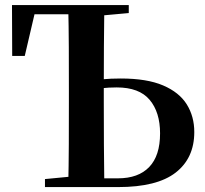

<svg xmlns="http://www.w3.org/2000/svg" viewBox="-20 -761 833 781"><path d="M331.2 0V-35.6H459.7Q542.7 -35.6 586.9 -81.6Q631.1 -127.5 631.1 -218.4Q631.1 -304.8 588.6 -355.1Q546.2 -405.4 454.7 -405.4Q422.7 -405.4 392.1 -402Q361.5 -398.6 330.5 -391.2V-427.5Q363.3 -435.3 396.9 -438.5Q430.5 -441.7 471.1 -441.7Q577.8 -441.7 643.5 -413.5Q709.2 -385.4 739.8 -336.3Q770.3 -287.2 770.3 -223.8Q770.3 -117.8 694.5 -58.9Q618.6 0 460.4 0ZM257.5 0Q259.5 -86.6 259.9 -173.3Q260.2 -259.9 260.2 -346.1V-393.6Q260.2 -481.3 259.9 -568.4Q259.5 -655.6 257.5 -740.5H404.4Q403.2 -654.9 402.7 -571Q402.2 -487.1 402.2 -417.5V-346.1Q402.2 -258.5 402.7 -171.8Q403.2 -85.2 404.4 0ZM29.6 -533.4 28.8 -740.5H366.9V-702.9H60.9L129.1 -740.5L80.7 -533.4ZM162.9 0V-32.6L316.4 -47.3H331.2V0ZM330.2 -694.2V-740.5H503.8V-707.9L353.1 -694.2Z"/></svg>

Font: Noto Serif SC
Style: Regular
Weight: 200
Designer: Ryoko NISHIZUKA 西塚涼子 (kana & ideographs); Frank Grießhammer (Latin, Greek & Cyrillic); Wenlong ZHANG 张文龙 (bopomofo); San
Foundry: Adobe
Version: Version 2.001;hotconv 1.1.0;makeotfexe 2.6.0